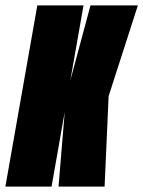

<svg xmlns="http://www.w3.org/2000/svg" viewBox="-65 -695 534 715"><path d="M-45 0 74 -675H246L197 -396L272 -675H448.5L339.5 -337L324.5 0H153L176 -278L127 0Z"/></svg>

Font: Anybody UltraCondensed Black
Style: Italic
Weight: 900
Width: 1
Italic angle: -10°
Designer: Tyler Finck
Foundry: Etcetera Type Company
Version: Version 1.010; ttfautohint (v1.8.3) -l 8 -r 50 -G 200 -x 14 